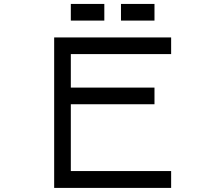

<svg xmlns="http://www.w3.org/2000/svg" viewBox="-20 -879 1040 957"><path d="M583 -776.4V-859.4H750V-776.4ZM333 -776.4V-859.4H500V-776.4ZM250 57.6V-692.4H833V-609.4H333V-442.4H750V-359.4H333V-26.4H833V57.6Z"/></svg>

Font: KH Dot Kodenmachou 12
Style: Regular
Weight: 400
Designer: Original version for X68000 by Keitarou Hiraki (http://hp.vector.co.jp/authors/VA000874/) / TrueType conversion by Homem
Version: Version 1.00.20150527